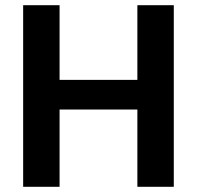

<svg xmlns="http://www.w3.org/2000/svg" viewBox="-20 -718 757 738"><path d="M508 -297H209V0H69V-698H209V-411H508V-698H648V0H508Z"/></svg>

Font: SVN-Poppins SemiBold
Style: Regular
Weight: 600
Designer: Ninad Kale (Devanagari), Jonny Pinhorn (Latin)
Foundry: Indian Type Foundry
Version: Version 3.002 2017